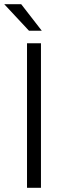

<svg xmlns="http://www.w3.org/2000/svg" viewBox="-36 -894 307 914"><path d="M92.6 -688H159V0H92.6ZM64.9 -874 162.9 -747.7Q162.9 -747.7 156.9 -747.7Q150.9 -747.7 141.8 -747.7Q132.8 -747.7 123.4 -747.7Q114 -747.7 108 -747.7Q102 -747.7 102 -747.7L-15.8 -874Z"/></svg>

Font: Roundo Variable
Style: Regular
Weight: 200
Designer: Shiva Nallaperumal
Foundry: Indian Type Foundry
Version: Version 2.000